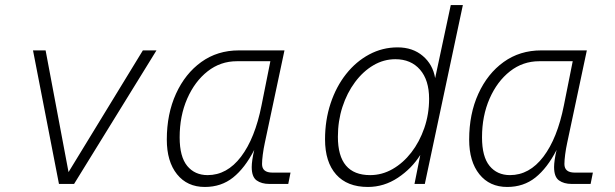

<svg xmlns="http://www.w3.org/2000/svg" viewBox="-20 -730 2440 762"><path d="M214 0 111 -530H161L252 -47L547 -530H601L274 0Z M793 12Q723 12 682.5 -38.5Q642 -89 642 -176Q642 -278 678.5 -358Q715 -438 779 -484Q843 -530 928 -530H1109L1031 -163Q1026 -140 1023 -117Q1020 -94 1020 -79Q1020 -45 1061 -45H1133L1124 0H1049Q1018 0 998.5 -14Q979 -28 979 -67Q979 -79 981.5 -96.5Q984 -114 989 -135Q952 -63 905 -25.5Q858 12 793 12ZM804 -35Q881 -35 936.5 -108Q992 -181 1018 -312L1053 -487H920Q855 -487 804 -447Q753 -407 723 -338.5Q693 -270 693 -185Q693 -108 723 -71.5Q753 -35 804 -35Z M1440 12Q1358 12 1314 -37.5Q1270 -87 1270 -177Q1270 -253 1292 -319.5Q1314 -386 1353.5 -436Q1393 -486 1445.5 -514Q1498 -542 1558 -542Q1618 -542 1658 -508Q1698 -474 1707 -420L1769 -710H1817L1666 0H1625L1648 -115Q1614 -61 1559 -24.5Q1504 12 1440 12ZM1449 -35Q1496 -35 1538 -59Q1580 -83 1612.5 -125Q1645 -167 1664 -222Q1683 -277 1683 -338Q1683 -412 1647 -453.5Q1611 -495 1549 -495Q1503 -495 1462 -471Q1421 -447 1389 -404Q1357 -361 1339 -305.5Q1321 -250 1321 -187Q1321 -35 1449 -35Z M1993 12Q1923 12 1882.5 -38.5Q1842 -89 1842 -176Q1842 -278 1878.5 -358Q1915 -438 1979 -484Q2043 -530 2128 -530H2309L2231 -163Q2226 -140 2223 -117Q2220 -94 2220 -79Q2220 -45 2261 -45H2333L2324 0H2249Q2218 0 2198.5 -14Q2179 -28 2179 -67Q2179 -79 2181.5 -96.5Q2184 -114 2189 -135Q2152 -63 2105 -25.5Q2058 12 1993 12ZM2004 -35Q2081 -35 2136.5 -108Q2192 -181 2218 -312L2253 -487H2120Q2055 -487 2004 -447Q1953 -407 1923 -338.5Q1893 -270 1893 -185Q1893 -108 1923 -71.5Q1953 -35 2004 -35Z"/></svg>

Font: Geist Mono ExtraLight
Style: Italic
Weight: 200
Italic angle: -12°
Monospace: yes
Designer: Basement.studio, Andrés Briganti, Mateo Zaragoza
Foundry: Basement.studio, Vercel, Andrés Briganti, Guido Ferreyra, Mateo Zaragoza
Version: Version 1.500; ttfautohint (v1.8.4.7-5d5b)